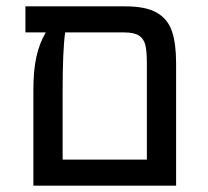

<svg xmlns="http://www.w3.org/2000/svg" viewBox="-20 -584 654 604"><path d="M534 -385V0H85V-300Q85 -363 94.5 -405.5Q104 -448 124 -482H60V-564H375Q439 -564 473.5 -544Q508 -524 521 -485.5Q534 -447 534 -385ZM442 -82V-385Q442 -422 437.5 -441.5Q433 -461 418 -471.5Q403 -482 371 -482H185Q177 -427 177 -294V-82Z"/></svg>

Font: FiraGOUPP
Style: Medium
Weight: 400
Designer: bBox Type
Foundry: bBox Type GmbH
Version: Version 1.001